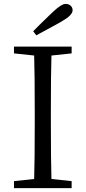

<svg xmlns="http://www.w3.org/2000/svg" viewBox="-20 -969 441 989"><path d="M52 0V-36L156 -47Q159 -142 159 -337V-392Q159 -587 156 -683L52 -694V-729H349V-694L245 -683Q242 -588 242 -392V-337Q242 -143 245 -47L349 -36V0ZM167 -787 151 -808Q178 -836 230 -886Q246 -901 254 -909Q297 -949 318 -949Q333 -949 343.5 -940Q354 -931 354 -916Q354 -891 300 -860Q294 -856 281 -849Q205 -807 167 -787Z"/></svg>

Font: Cactus Classical Serif
Style: Regular
Weight: 400
Designer: Henry Chan (via Glyphwiki)、田海東、宇文滿月
Foundry: Moonlit Owen
Version: Version 1.000